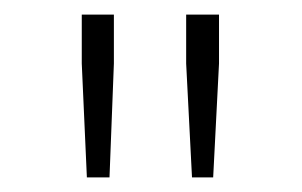

<svg xmlns="http://www.w3.org/2000/svg" viewBox="-20 -783 414 263"><path d="M92 -763V-696L99 -540H130L136 -696V-763ZM235 -696 243 -540H272L280 -696V-763H235Z"/></svg>

Font: Kinto Sans Thin
Style: Regular
Weight: 100
Designer: Authors: Ryoko NISHIZUKA  (kana & ideographs); Paul D. Hunt (Latin, Greek & Cyrillic); Wenlong ZHANG  (bopomofo); Sandol
Foundry: Adobe Systems Incorporated, ookami Inc.
Version: Version 0.001